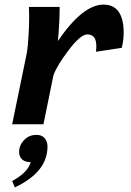

<svg xmlns="http://www.w3.org/2000/svg" viewBox="-20 -543 573 839"><path d="M169.9 0H33.2L96.7 -309.1Q102.1 -336.9 105.5 -401.4Q107.4 -432.1 107.4 -472.7L106.4 -512.7H240.7Q240.7 -482.9 238.8 -442.4Q235.8 -389.2 232.9 -363.8Q341.8 -522.9 432.1 -522.9Q520.5 -522.9 520.5 -398.4Q520.5 -369.6 512.2 -334L399.4 -316.9Q400.9 -328.6 400.9 -344.2Q399.9 -392.6 361.8 -392.6Q332 -392.6 280 -324Q228 -255.4 213.4 -213.4ZM44.9 275.9 33.2 248Q101.6 210.9 114.3 165.5Q83.5 165.5 70.8 146.5Q63.5 135.3 63.5 121.1Q63.5 90.3 87.9 66.4Q108.4 46.4 139.2 46.4Q167 46.4 179.7 66.9Q187.5 80.1 187.5 97.7Q187.5 208.5 44.9 275.9Z"/></svg>

Font: Cadman
Style: Bold Italic
Weight: 700
Italic angle: -12°
Designer: Paul James MIller
Foundry: High-Logic / Made with FontCreator
Version: Version 2.114;March 28, 2021;FontCreator 13.0.0.2683 64-bit